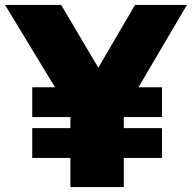

<svg xmlns="http://www.w3.org/2000/svg" viewBox="-54 -760 779 780"><path d="M232 0V-389.5L275 -231.5L-33.5 -740H194.5L374.5 -435.5H316.5L494.5 -740H705.5L406 -231.5L449 -386.5V0ZM77 -118.5V-239.5H604V-118.5ZM77 -284.5V-405.5H604V-284.5Z"/></svg>

Font: Encode Sans SC Black
Style: Regular
Weight: 900
Version: Version 3.002